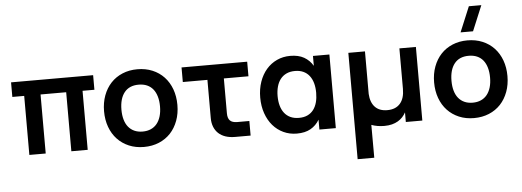

<svg xmlns="http://www.w3.org/2000/svg" viewBox="-60 -983 3814 1403"><g transform="rotate(-5 1847.0 -281.0)"><path d="M123.5 0V-433H36.5V-540H638.5V-433H551.5V0H431.5V-433H243.5V0Z M963.5 15Q903 15 853.5 -6Q804 -27 768.8 -64.5Q733.5 -102 714.2 -154.5Q695 -207 695 -270Q695 -333 714.5 -385.5Q734 -438 769.2 -475.8Q804.5 -513.5 854 -534.2Q903.5 -555 963.5 -555Q1024.5 -555 1074 -534.2Q1123.5 -513.5 1159 -475.8Q1194.5 -438 1213.8 -385.5Q1233 -333 1233 -270Q1233 -207 1213.5 -154.5Q1194 -102 1158.8 -64.2Q1123.5 -26.5 1073.8 -5.8Q1024 15 963.5 15ZM963.5 -98Q997.5 -98 1024 -109.8Q1050.5 -121.5 1068.5 -143.8Q1086.5 -166 1096 -198Q1105.5 -230 1105.5 -270Q1105.5 -310.5 1096.2 -342.5Q1087 -374.5 1069 -396.8Q1051 -419 1024.5 -430.5Q998 -442 963.5 -442Q894.5 -442 858.5 -396.8Q822.5 -351.5 822.5 -270Q822.5 -229.5 831.8 -197.5Q841 -165.5 859 -143.5Q877 -121.5 903.2 -109.8Q929.5 -98 963.5 -98Z M1287 -540H1768.5V-433H1588V-177Q1588 -140.5 1604.8 -123.8Q1621.5 -107 1658 -107H1746.5V0H1633Q1594 0 1563.2 -10.2Q1532.5 -20.5 1511.2 -40.2Q1490 -60 1478.8 -88.2Q1467.5 -116.5 1467.5 -152.5V-433H1287Z M2371.5 -540V0H2251V-72.5Q2226.5 -31 2186 -8Q2145.5 15 2085 15Q2032 15 1987 -6Q1942 -27 1909.5 -64.8Q1877 -102.5 1858.8 -155Q1840.5 -207.5 1840.5 -270Q1840.5 -333 1858.8 -385.5Q1877 -438 1909.8 -475.8Q1942.5 -513.5 1987.2 -534.2Q2032 -555 2085 -555Q2145.5 -555 2186 -532Q2226.5 -509 2251 -467.5V-540ZM2110 -442Q2074.5 -442 2047.8 -429.5Q2021 -417 2003.2 -394.2Q1985.5 -371.5 1976.8 -339.8Q1968 -308 1968 -270Q1968 -231 1977 -199.2Q1986 -167.5 2003.8 -145Q2021.5 -122.5 2048.2 -110.2Q2075 -98 2110 -98Q2146.5 -98 2173 -110.5Q2199.5 -123 2216.8 -145.8Q2234 -168.5 2242.5 -200.2Q2251 -232 2251 -270Q2251 -309.5 2242 -341.2Q2233 -373 2215.2 -395.5Q2197.5 -418 2171.2 -430Q2145 -442 2110 -442Z M3006 -540V0H2885V-70.5Q2875 -52 2860.8 -36.5Q2846.5 -21 2827 -9.5Q2807.5 2 2782.8 8.5Q2758 15 2726.5 15Q2674.5 15 2632 -1L2632.5 240H2510.5V-540H2632.5V-228Q2636 -165.5 2668 -131.8Q2700 -98 2758 -98Q2819.5 -98 2852.2 -135.5Q2885 -173 2885 -243V-540Z M3340.5 -617.5 3417.5 -802.5H3509L3432 -617.5ZM3384.5 15Q3324 15 3274.5 -6Q3225 -27 3189.8 -64.5Q3154.5 -102 3135.2 -154.5Q3116 -207 3116 -270Q3116 -333 3135.5 -385.5Q3155 -438 3190.2 -475.8Q3225.5 -513.5 3275 -534.2Q3324.5 -555 3384.5 -555Q3445.5 -555 3495 -534.2Q3544.5 -513.5 3580 -475.8Q3615.5 -438 3634.8 -385.5Q3654 -333 3654 -270Q3654 -207 3634.5 -154.5Q3615 -102 3579.8 -64.2Q3544.5 -26.5 3494.8 -5.8Q3445 15 3384.5 15ZM3384.5 -98Q3418.5 -98 3445 -109.8Q3471.5 -121.5 3489.5 -143.8Q3507.5 -166 3517 -198Q3526.5 -230 3526.5 -270Q3526.5 -310.5 3517.2 -342.5Q3508 -374.5 3490 -396.8Q3472 -419 3445.5 -430.5Q3419 -442 3384.5 -442Q3315.5 -442 3279.5 -396.8Q3243.5 -351.5 3243.5 -270Q3243.5 -229.5 3252.8 -197.5Q3262 -165.5 3280 -143.5Q3298 -121.5 3324.2 -109.8Q3350.5 -98 3384.5 -98Z"/></g></svg>

Font: Vela Sans Bd
Style: Bold
Weight: 700
Designer: Principal design: Mikhail Sharanda - project Manrope.
Design modification: Ravid Balaliev
Foundry: Mikhail Sharanda
Version: Version 1.001